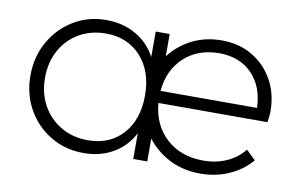

<svg xmlns="http://www.w3.org/2000/svg" viewBox="-58 -578 1074 690"><g transform="rotate(10 479.0 -232.5)"><path d="M707 10Q637 10 582 -22Q527 -54 495 -109Q463 -164 463 -233Q463 -302 494 -356.5Q525 -411 579 -443Q633 -475 701 -475Q764 -475 812.5 -446.5Q861 -418 889 -368Q917 -318 917 -253Q917 -241 913 -214H515Q522 -134 574.5 -86Q627 -38 710 -38Q755 -38 793 -54.5Q831 -71 858 -104L892 -71Q860 -33 811.5 -11.5Q763 10 707 10ZM700 -428Q622 -428 572 -381.5Q522 -335 515 -258H867Q865 -335 820 -381.5Q775 -428 700 -428ZM281 10Q214 10 160.5 -22Q107 -54 76 -108.5Q45 -163 45 -232Q45 -300 76 -355Q107 -410 160 -442.5Q213 -475 279 -475Q341 -475 388.5 -447.5Q436 -420 461 -372V-465H512V0H461V-94Q436 -45 389 -17.5Q342 10 281 10ZM288 -38Q368 -38 415.5 -91Q463 -144 463 -232Q463 -320 414.5 -373.5Q366 -427 287 -427Q232 -427 189 -402Q146 -377 122 -333Q98 -289 98 -233Q98 -176 122.5 -132Q147 -88 190 -63Q233 -38 288 -38Z"/></g></svg>

Font: Outfit ExtraLight
Style: Regular
Weight: 200
Designer: Rodrigo Fuenzalida
Foundry: fragTYPE
Version: Version 1.100; ttfautohint (v1.8.4.7-5d5b);gftools[0.9.27]